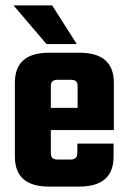

<svg xmlns="http://www.w3.org/2000/svg" viewBox="-20 -690 469 710"><path d="M161 -495H274Q401 -495 401 -384V-209H168V-124Q168 -111 174 -105.5Q180 -100 195 -100H240Q254 -100 260 -106Q266 -112 266 -126V-159H400V-111Q400 0 273 0H161Q35 0 35 -111V-384Q35 -495 161 -495ZM168 -291H267V-371Q267 -384 261 -389.5Q255 -395 241 -395H195Q180 -395 174 -389.5Q168 -384 168 -371ZM264 -527H152L30 -670H173Z"/></svg>

Font: Teko Semibold
Style: Regular
Weight: 600
Designer: Manushi Parikh, Jonny Pinhorn
Foundry: Indian Type Foundry
Version: Version 1.105;PS 1.0;hotconv 1.0.78;makeotf.lib2.5.61930; tt